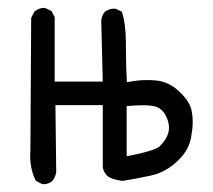

<svg xmlns="http://www.w3.org/2000/svg" viewBox="-20 -477 540 487"><path d="M301.3 -80.6V-208Q325.7 -210 341.3 -210Q364.7 -210 375 -206.5Q397.5 -199.2 406.2 -169.4Q408.7 -161.1 408.7 -153.3Q408.7 -127.9 382.8 -104Q367.2 -93.8 311 -82.5ZM465.3 -132.3Q468.8 -152.3 468.8 -167.7Q468.8 -183.1 466.3 -194.8Q462.4 -217.3 439 -240.7Q428.7 -251 421.1 -256.1Q413.6 -261.2 406.2 -264.6Q391.6 -271.5 375.5 -272.9Q363.8 -273.9 353 -273.9Q331.1 -273.9 311 -270L301.8 -268.6Q299.8 -307.6 299.6 -332.5Q299.3 -357.4 299.3 -367.7Q299.3 -416 289.1 -447.3L273.9 -454.6Q272 -455.1 270.5 -455.1Q256.3 -455.1 246.1 -447.3Q238.3 -438 236.8 -425.3L240.7 -270H118.7V-433.6L110.8 -448.7L95.2 -456.5Q93.8 -457 89.8 -457Q85.9 -457 79.6 -454.8Q73.2 -452.6 67.4 -447.8L59.1 -431.6L57.1 -96.2Q53.7 -52.7 70.8 -18.6L86.4 -10.3Q87.9 -9.8 92 -9.8Q96.2 -9.8 102.1 -11.7Q107.9 -13.7 113.3 -18.6Q120.6 -27.8 122.6 -40.5L120.6 -210.4H240.7V-53.2Q242.2 -41 251.5 -31.7Q260.7 -22.5 290 -18.1Q328.1 -23.9 364.7 -32.2Q402.8 -41 433.1 -71.3Q460.4 -98.1 465.3 -132.3Z"/></svg>

Font: NaikaiFont
Style: Light
Weight: 300
Version: Version 1.89